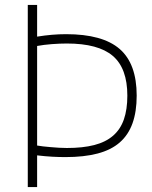

<svg xmlns="http://www.w3.org/2000/svg" viewBox="-20 -761 619 781"><path d="M93 -741H131V-612Q162 -617 191 -619.5Q220 -622 249 -622Q397 -622 466.5 -562Q536 -502 536 -372Q536 -307 519 -259.5Q502 -212 467 -181.5Q432 -151 377 -136.5Q322 -122 246 -122Q221 -122 193 -123.5Q165 -125 131 -129V0H93ZM252 -159Q317 -159 363.5 -171Q410 -183 440 -209Q470 -235 484 -275.5Q498 -316 498 -372Q498 -483 439 -533.5Q380 -584 252 -584Q223 -584 190.5 -581.5Q158 -579 131 -574V-169Q141 -167 155.5 -165.5Q170 -164 186.5 -162.5Q203 -161 220 -160Q237 -159 252 -159Z"/></svg>

Font: Encode Sans Narrow
Style: Thin
Weight: 250
Designer: Pablo Impallari, Andres Torresi
Foundry: Pablo Impallari, Andres Torresi
Version: Version 1.000; ttfautohint (v1.00) -l 8 -r 50 -G 200 -x 14 -